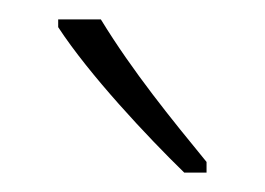

<svg xmlns="http://www.w3.org/2000/svg" viewBox="-20 -784 273 198"><path d="M84 -764H40V-756C72 -707 132 -643 170 -606H193V-617C157 -661 117 -710 84 -764Z"/></svg>

Font: Noto Sans Gurmukhi UI ExtraCondensed ExtraLight
Style: Regular
Weight: 200
Width: 2
Designer: Jelle Bosma - Monotype Design Team
Foundry: Monotype Imaging Inc.
Version: Version 2.004